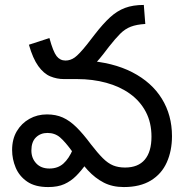

<svg xmlns="http://www.w3.org/2000/svg" viewBox="-20 -745 751 777"><path d="M239 -425Q210 -425 183.5 -436Q157 -447 135 -477.5Q113 -508 97 -564L180 -591Q195 -536 209 -518Q223 -500 245 -500Q265 -500 282.5 -512.5Q300 -525 332 -565L363 -605Q397 -649 425.5 -675Q454 -701 486 -713Q518 -725 562 -725L568 -648Q533 -646 509.5 -637Q486 -628 466.5 -608.5Q447 -589 421 -556L398 -526Q370 -490 345 -468Q320 -446 294.5 -435.5Q269 -425 239 -425ZM481 12Q435 12 400 -6Q365 -24 335.5 -56Q306 -88 273 -131Q244 -171 223 -189Q202 -207 172 -207Q144 -207 125.5 -189Q107 -171 107 -136Q107 -105 126.5 -84Q146 -63 180 -63Q214 -63 236.5 -83Q259 -103 275 -141L328 -81Q309 -54 288 -33Q267 -12 240.5 0Q214 12 175 12Q122 12 90 -10Q58 -32 43.5 -66.5Q29 -101 29 -138Q29 -182 48 -214Q67 -246 99 -264Q131 -282 170 -282Q206 -282 234 -269.5Q262 -257 289 -230.5Q316 -204 348 -161Q375 -126 396 -105Q417 -84 438 -75.5Q459 -67 486 -67Q539 -67 566 -99Q593 -131 593 -192Q593 -249 570 -292.5Q547 -336 506 -365.5Q465 -395 410 -410Q355 -425 292 -425H243L326 -500Q437 -493 515.5 -452.5Q594 -412 635 -345.5Q676 -279 676 -194Q676 -135 655 -88Q634 -41 590.5 -14.5Q547 12 481 12Z"/></svg>

Font: telugu115
Style: Regular
Weight: 400
Designer: Jelle Bosma - Monotype Design Team
Foundry: Monotype Imaging Inc.
Version: Version 2.003